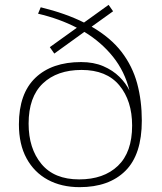

<svg xmlns="http://www.w3.org/2000/svg" viewBox="-20 -762 669 792"><path d="M308.5 10Q233.5 10 177.2 -20.5Q121 -51 89.5 -108.8Q58 -166.5 58 -249Q58 -376 126 -441Q194 -506 314.5 -506Q366.5 -506 406 -489Q445.5 -472 472.5 -445.2Q499.5 -418.5 514 -388.5Q494.5 -467.5 446.2 -527.8Q398 -588 328 -630.5L204 -541L185.5 -567.5L297 -647.5Q226 -684.5 137 -705.5L148 -732Q250.5 -707 326.5 -669L428 -742L446.5 -715.5L358 -652Q436.5 -606.5 481.5 -547.8Q526.5 -489 545.8 -417.8Q565 -346.5 565 -264.5Q565 -124.5 497.2 -57.2Q429.5 10 308.5 10ZM306.5 -22Q408 -22 466.5 -78Q525 -134 525 -244Q525 -346.5 472.2 -410Q419.5 -473.5 316.5 -473.5Q215.5 -473.5 156.8 -417.8Q98 -362 98 -252Q98 -149.5 150.8 -85.8Q203.5 -22 306.5 -22Z"/></svg>

Font: Newsreader 6pt ExtraLight
Style: Regular
Weight: 275
Designer: Hugues Gentile
Foundry: Production Type
Version: Version 1.003; ttfautohint (v1.8.3)